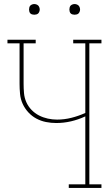

<svg xmlns="http://www.w3.org/2000/svg" viewBox="-20 -932 540 952"><path d="M321 0V-18H403V-355Q369 -339 332.5 -330.5Q296 -322 259 -322Q233 -322 208 -327Q183 -332 160.5 -344Q138 -356 120.5 -375Q103 -394 92.5 -417Q82 -440 79.5 -465.5Q77 -491 77 -517V-717H17V-735H157V-717H97V-517Q97 -494 99 -470.5Q101 -447 110.5 -425.5Q120 -404 136.5 -387Q153 -370 173.5 -359.5Q194 -349 217 -344Q240 -339 263 -339Q299 -339 334.5 -348Q370 -357 403 -372V-717H343V-735H483V-717H423V-18H483V0ZM350 -859Q345 -859 339.5 -860.5Q334 -862 330.5 -865.5Q327 -869 325.5 -874.5Q324 -880 324 -885Q324 -890 325.5 -895.5Q327 -901 330.5 -904.5Q334 -908 339.5 -910Q345 -912 350 -912Q355 -912 360.5 -910Q366 -908 369.5 -904.5Q373 -901 375 -895.5Q377 -890 377 -885Q377 -880 375 -874.5Q373 -869 369.5 -865.5Q366 -862 360.5 -860.5Q355 -859 350 -859ZM150 -859Q145 -859 139.5 -860.5Q134 -862 130.5 -865.5Q127 -869 125.5 -874.5Q124 -880 124 -885Q124 -890 125.5 -895.5Q127 -901 130.5 -904.5Q134 -908 139.5 -910Q145 -912 150 -912Q155 -912 160.5 -910Q166 -908 169.5 -904.5Q173 -901 175 -895.5Q177 -890 177 -885Q177 -880 175 -874.5Q173 -869 169.5 -865.5Q166 -862 160.5 -860.5Q155 -859 150 -859Z"/></svg>

Font: Iosevka Curly Slab Thin
Style: Regular
Weight: 100
Monospace: yes
Designer: Belleve Invis
Foundry: Belleve Invis
Version: Version 22.1.2; ttfautohint (v1.8.4)